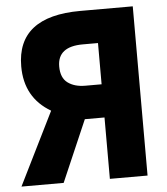

<svg xmlns="http://www.w3.org/2000/svg" viewBox="-52 -760 703 807"><g transform="rotate(-5 300.0 -357.0)"><path d="M379 -399H310Q265 -399 236.5 -420Q208 -441 208 -489Q208 -573 315 -573H379ZM538 0V-714H317Q49 -714 49 -503Q49 -371 158 -307L6 0H184L296 -259H379V0Z"/></g></svg>

Font: Noto Sans Mono UI ExtraBold
Style: Regular
Weight: 800
Designer: Monotype Design team
Foundry: Monotype Imaging Inc.
Version: 1.000